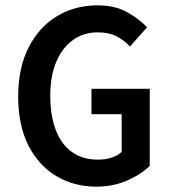

<svg xmlns="http://www.w3.org/2000/svg" viewBox="-20 -686 640 718"><path d="M340 12Q258 12 191.5 -27Q125 -66 86.5 -141.5Q48 -217 48 -325Q48 -432 87 -508.5Q126 -585 193 -625.5Q260 -666 345 -666Q410 -666 455.5 -640.5Q501 -615 530 -584L466 -512Q444 -536 415.5 -550.5Q387 -565 345 -565Q293 -565 253 -536.5Q213 -508 190.5 -455Q168 -402 168 -328Q168 -254 188.5 -200Q209 -146 249 -117.5Q289 -89 347 -89Q373 -89 397 -96.5Q421 -104 435 -118V-259H322V-354H540V-66Q508 -34 455.5 -11Q403 12 340 12Z"/></svg>

Font: Source Code Pro SemiBold
Style: Regular
Weight: 600
Monospace: yes
Designer: Paul D. Hunt, Teo Tuominen
Foundry: Adobe Systems Incorporated
Version: Version 1.018;hotconv 1.0.116;makeotfexe 2.5.65601